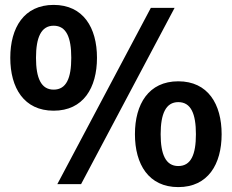

<svg xmlns="http://www.w3.org/2000/svg" viewBox="-20 -752 947 784"><path d="M199 -300C320 -300 376 -393 376 -516C376 -639 320 -732 199 -732C78 -732 22 -639 22 -516C22 -393 78 -300 199 -300ZM127 -516C127 -599 148 -647 199 -647C251 -647 271 -599 271 -516C271 -433 251 -386 199 -386C148 -386 127 -433 127 -516ZM214 0H311L693 -720H596ZM531 -204C531 -81 587 12 708 12C829 12 885 -81 885 -204C885 -327 829 -420 708 -420C587 -420 531 -327 531 -204ZM636 -204C636 -287 657 -335 708 -335C760 -335 780 -287 780 -204C780 -121 760 -74 708 -74C657 -74 636 -121 636 -204Z"/></svg>

Font: Aspekta 650
Style: Regular
Weight: 650
Designer: Ivo Dolenc
Version: Version 2.000